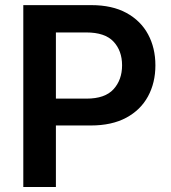

<svg xmlns="http://www.w3.org/2000/svg" viewBox="-20 -748 685 768"><path d="M73.2 0V-727.5H345.2Q428.7 -727.5 485.8 -696.3Q543 -665 572.3 -610.6Q601.6 -556.2 601.6 -486.8Q601.6 -417 572 -362.5Q542.5 -308.1 484.9 -277.1Q427.2 -246.1 343.3 -246.1H203.6V0ZM203.6 -353.5H326.2Q399.9 -353.5 434.1 -391.1Q468.3 -428.7 468.3 -486.8Q468.3 -544.9 434.1 -581.5Q399.9 -618.2 325.2 -618.2H203.6Z"/></svg>

Font: Inter SemiBold
Style: Regular
Weight: 600
Designer: Rasmus Andersson
Foundry: rsms
Version: Version 4.001;git-9221beed3